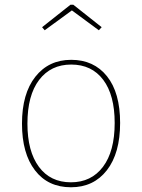

<svg xmlns="http://www.w3.org/2000/svg" viewBox="-20 -782 600 812"><path d="M281 -509Q195 -509 145.5 -444Q96 -379 96 -259Q96 -142 144.5 -76.5Q193 -11 280 -11Q366 -11 415.5 -76.5Q465 -142 465 -262Q465 -380 416.5 -444.5Q368 -509 281 -509ZM281 -529Q377 -529 432.5 -459.5Q488 -390 488 -262Q488 -134 432 -62Q376 10 280 10Q183 10 128 -61.5Q73 -133 73 -259Q73 -386 129.5 -457.5Q186 -529 281 -529ZM158 -667 278 -762H290L410 -667L398 -654L284 -738L169 -654Z"/></svg>

Font: FiraSans
Style: Regular
Weight: 150
Designer: Carrois Corporate & Edenspiekermann AG
Foundry: Carrois Corporate GbR & Edenspiekermann AG
Version: Version 3.106;PS 003.106;hotconv 1.0.70;makeotf.lib2.5.58329